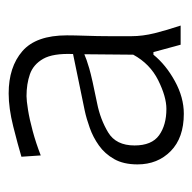

<svg xmlns="http://www.w3.org/2000/svg" viewBox="-20 -766 442 441"><g transform="rotate(-90 200.5 -545.0)"><path d="M171.4 -383.3Q134.3 -383.3 110.8 -400.1Q87.4 -417 87.4 -456.5Q87.4 -499 117.4 -517.1Q147.5 -535.2 184.6 -542.5Q242.7 -554.2 264.4 -560.5Q286.1 -566.9 296.9 -571.8L295.9 -459.5Q274.9 -420.9 237.1 -402.1Q199.2 -383.3 171.4 -383.3ZM160.2 -343.3Q197.8 -343.3 235.1 -363.8Q272.5 -384.3 295.9 -413.1H301.8L318.8 -350.6H362.8Q352.1 -382.8 345.2 -410.4Q338.4 -438 338.4 -463.4V-515.1Q338.4 -541.5 339.4 -568.1Q340.3 -594.7 340.3 -611.8Q340.3 -682.6 304 -714.1Q267.6 -745.6 207 -745.6Q172.9 -745.6 131.1 -735.1Q89.4 -724.6 61.5 -716.3L64.5 -671.9Q93.3 -683.1 120.6 -690.4Q147.9 -697.8 169.4 -701.2Q190.9 -704.6 200.7 -704.6Q228.5 -704.6 251 -696.8Q273.4 -689 286.4 -666.3Q299.3 -643.6 297.4 -597.7L167 -570.8Q148.9 -566.9 127.7 -559.3Q106.4 -551.8 87.4 -538.3Q68.4 -524.9 56.2 -503.4Q43.9 -481.9 43.9 -449.7Q43.9 -403.3 74.5 -373.3Q105 -343.3 160.2 -343.3Z"/></g></svg>

Font: Pinar FD VF
Style: Regular
Weight: 300
Designer: Amin Abedi
Version: Version 2.000